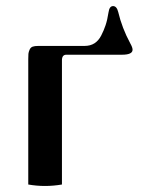

<svg xmlns="http://www.w3.org/2000/svg" viewBox="-20 -615 469 640"><path d="M74.2 0V-418Q74.2 -429.7 74.7 -435.5Q75.2 -441.4 78.6 -449.2Q82 -457 88.9 -459.5Q95.7 -461.9 107.4 -461.9H261.7Q281.2 -461.9 294.9 -470.7Q308.6 -479.5 317.4 -496.6Q326.2 -513.7 332 -531.2Q337.9 -548.8 341.8 -574.2Q344.7 -594.7 356.9 -594.7Q369.1 -594.7 374 -575.2Q386.7 -521.5 414.1 -470.7Q421.9 -457 421.9 -449.2Q421.9 -432.6 386.7 -432.6H201.2Q186.5 -432.6 186.5 -414.1V0Q158.2 4.9 129.9 4.9Q101.6 4.9 74.2 0Z"/></svg>

Font: Monomakh Unicode TT
Style: Medium
Weight: 500
Designer: Alexey Kryukov, Aleksandr Andreev
Version: Version 1.1